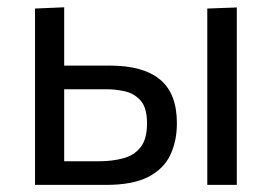

<svg xmlns="http://www.w3.org/2000/svg" viewBox="-20 -520 764 540"><path d="M78.5 0V-496L160.5 -499.5V-335.5H289Q383 -335.5 430.2 -296.2Q477.5 -257 477.5 -173.5Q477.5 -123 458.8 -83.8Q440 -44.5 396.5 -22.2Q353 0 278.5 0ZM160.5 -66.5H258.5Q296 -66.5 326.8 -74.8Q357.5 -83 375.5 -106Q393.5 -129 393.5 -173Q393.5 -216.5 375.8 -236.8Q358 -257 331.8 -263Q305.5 -269 280 -269H160.5ZM563 0V-496L646 -499V0Z"/></svg>

Font: Commissioner
Style: Regular
Weight: 400
Designer: Kostas Bartsokas
Foundry: Kostas Bartsokas
Version: Version 1.000; ttfautohint (v1.8.3)